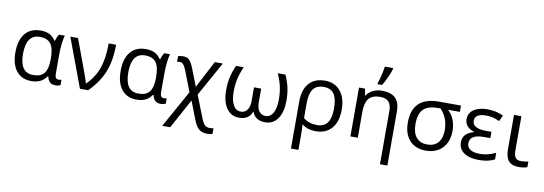

<svg xmlns="http://www.w3.org/2000/svg" viewBox="-70 -1318 5868 2071"><g transform="rotate(10 2863.5 -283.0)"><path d="M289.1 -58.1Q371.6 -58.1 408.2 -105.7Q444.8 -153.3 444.8 -259.8V-267.1Q444.8 -378.9 407.7 -427.5Q370.6 -476.1 288.1 -476.1Q140.1 -476.1 140.1 -265.1Q140.1 -161.6 176 -109.9Q211.9 -58.1 289.1 -58.1ZM276.9 9.8Q172.4 9.8 114.3 -62.7Q56.2 -135.3 56.2 -266.1Q56.2 -399.9 115.7 -472.4Q175.3 -544.9 285.2 -544.9Q344.2 -544.9 383.5 -524.4Q422.9 -503.9 449.2 -462.9H455.1Q466.8 -507.8 486.8 -535.2H549.8Q539.6 -502.9 532.7 -442.9Q525.9 -382.8 525.9 -326.2V-111.8Q525.9 -56.2 566.9 -56.2Q581.1 -56.2 597.2 -61V-2.9Q574.7 9.8 543 9.8Q503.4 9.8 481.7 -10Q460 -29.8 451.2 -71.8H444.8Q416 -29.8 375.2 -10Q334.5 9.8 276.9 9.8Z M610.8 -535.2H694.8L801.8 -247.1Q814.5 -214.4 834.7 -156.2Q855 -98.1 862.8 -67.9H866.7Q953.1 -153.3 991.9 -262Q1030.8 -370.6 1030.8 -535.2H1111.8Q1111.8 -357.9 1061.3 -233.9Q1010.7 -109.9 900.9 0H810.1Z M1441.9 -58.1Q1524.4 -58.1 1561 -105.7Q1597.7 -153.3 1597.7 -259.8V-267.1Q1597.7 -378.9 1560.5 -427.5Q1523.4 -476.1 1440.9 -476.1Q1293 -476.1 1293 -265.1Q1293 -161.6 1328.9 -109.9Q1364.7 -58.1 1441.9 -58.1ZM1429.7 9.8Q1325.2 9.8 1267.1 -62.7Q1209 -135.3 1209 -266.1Q1209 -399.9 1268.6 -472.4Q1328.1 -544.9 1438 -544.9Q1497.1 -544.9 1536.4 -524.4Q1575.7 -503.9 1602.1 -462.9H1607.9Q1619.6 -507.8 1639.6 -535.2H1702.6Q1692.4 -502.9 1685.5 -442.9Q1678.7 -382.8 1678.7 -326.2V-111.8Q1678.7 -56.2 1719.7 -56.2Q1733.9 -56.2 1750 -61V-2.9Q1727.5 9.8 1695.8 9.8Q1656.2 9.8 1634.5 -10Q1612.8 -29.8 1604 -71.8H1597.7Q1568.8 -29.8 1528.1 -10Q1487.3 9.8 1429.7 9.8Z M1850.6 -538.1Q1877 -538.1 1896 -527.6Q1915 -517.1 1930.2 -494.9Q1945.3 -472.7 1966.8 -418L2037.6 -237.8L2192.9 -535.2H2280.8L2071.8 -158.2L2164.6 78.1Q2188 137.7 2208 155.8Q2228 173.8 2258.8 173.8Q2280.8 173.8 2302.7 169.9V232.9Q2273.4 240.2 2244.6 240.2Q2188.5 240.2 2154.1 211.4Q2119.6 182.6 2090.8 105L2017.6 -84L1840.8 240.2H1753.9L1980.5 -168L1896.5 -384.8Q1877.9 -433.1 1860.8 -452.6Q1843.8 -472.2 1822.8 -472.2Q1804.7 -472.2 1791.5 -466.8V-529.8Q1815.4 -538.1 1850.6 -538.1Z M2553.7 9.8Q2464.8 9.8 2415.3 -62.5Q2365.7 -134.8 2365.7 -258.8Q2365.7 -335 2379.2 -397.7Q2392.6 -460.4 2425.8 -535.2H2509.8Q2476.6 -459 2462.6 -396.7Q2448.7 -334.5 2448.7 -257.8Q2448.7 -163.6 2478 -110.8Q2507.3 -58.1 2559.6 -58.1Q2605.5 -58.1 2631.1 -93Q2656.7 -127.9 2656.7 -189V-340.8H2735.4V-189Q2735.4 -126.5 2761.2 -92.3Q2787.1 -58.1 2832.5 -58.1Q2884.8 -58.1 2914.1 -110.8Q2943.4 -163.6 2943.4 -257.8Q2943.4 -331.5 2929.9 -395Q2916.5 -458.5 2882.8 -535.2H2966.8Q2998.5 -463.9 3012.5 -399.7Q3026.4 -335.4 3026.4 -258.8Q3026.4 -135.7 2976.8 -63Q2927.2 9.8 2838.4 9.8Q2731 9.8 2697.8 -79.1H2693.4Q2661.6 9.8 2553.7 9.8Z M3630.4 -268.1Q3630.4 -135.7 3567.9 -63Q3505.4 9.8 3391.6 9.8Q3304.2 9.8 3245.6 -36.1H3241.7Q3245.6 -6.3 3245.6 97.2V240.2H3163.6V-274.9Q3163.6 -404.8 3224.9 -474.9Q3286.1 -544.9 3400.4 -544.9Q3507.3 -544.9 3568.8 -470.9Q3630.4 -397 3630.4 -268.1ZM3396.5 -476.1Q3319.3 -476.1 3282.5 -425.5Q3245.6 -375 3245.6 -272.9V-107.9Q3305.2 -58.1 3394.5 -58.1Q3472.2 -58.1 3509.3 -108.9Q3546.4 -159.7 3546.4 -268.1Q3546.4 -372.6 3511.2 -424.3Q3476.1 -476.1 3396.5 -476.1Z M4138.7 240.2V-346.2Q4138.7 -411.6 4108.9 -443.8Q4079.1 -476.1 4015.6 -476.1Q3931.6 -476.1 3892.6 -430.7Q3853.5 -385.3 3853.5 -280.8V0H3772.5V-535.2H3838.4L3851.6 -461.9H3855.5Q3880.4 -501.5 3925.3 -523.2Q3970.2 -544.9 4025.4 -544.9Q4122.1 -544.9 4170.9 -498.3Q4219.7 -451.7 4219.7 -349.1V240.2ZM3963.4 -620.1Q3976.6 -655.3 3989.5 -710.7Q4002.4 -766.1 4008.3 -806.2H4098.1V-794.9Q4089.4 -758.8 4062.7 -700.9Q4036.1 -643.1 4012.2 -606H3963.4Z M4847.2 -248Q4847.2 -171.4 4817.1 -112.5Q4787.1 -53.7 4731.2 -22Q4675.3 9.8 4600.1 9.8Q4485.4 9.8 4420.9 -60.5Q4356.4 -130.9 4356.4 -254.9Q4356.4 -535.2 4645.5 -535.2H4889.2V-465.8H4760.3Q4847.2 -384.3 4847.2 -248ZM4440.4 -254.9Q4440.4 -160.2 4481.9 -109.1Q4523.4 -58.1 4602.1 -58.1Q4679.7 -58.1 4721.4 -106.2Q4763.2 -154.3 4763.2 -243.2Q4763.2 -375 4678.2 -465.8H4646.5Q4538.1 -465.8 4489.3 -415Q4440.4 -364.3 4440.4 -254.9Z M5262.2 -313V-244.1H5189.9Q5038.1 -244.1 5038.1 -148.9Q5038.1 -105 5074 -81.1Q5109.9 -57.1 5181.2 -57.1Q5222.2 -57.1 5262.7 -66.7Q5303.2 -76.2 5352.1 -99.1V-26.9Q5285.2 9.8 5177.2 9.8Q5074.7 9.8 5015.9 -31.5Q4957 -72.8 4957 -145Q4957 -192.9 4983.9 -224.9Q5010.7 -256.8 5074.2 -276.9V-282.2Q5026.4 -295.9 5000.2 -326.9Q4974.1 -357.9 4974.1 -402.8Q4974.1 -467.8 5028.8 -506.3Q5083.5 -544.9 5177.2 -544.9Q5224.6 -544.9 5264.9 -536.9Q5305.2 -528.8 5354 -506.8L5323.2 -441.9Q5277.3 -462.4 5245.6 -469.2Q5213.9 -476.1 5175.3 -476.1Q5053.2 -476.1 5053.2 -397Q5053.2 -313 5208 -313Z M5551.3 -535.2V-157.2Q5551.3 -106.4 5569.1 -81.8Q5586.9 -57.1 5629.4 -57.1Q5647.5 -57.1 5672.1 -60.3Q5696.8 -63.5 5710 -66.9V-4.9Q5694.8 1.5 5669.2 5.6Q5643.6 9.8 5619.1 9.8Q5541 9.8 5505.6 -31.2Q5470.2 -72.3 5470.2 -154.8V-535.2Z"/></g></svg>

Font: HunimalSansv1.5
Style: Regular
Weight: 400
Foundry: Ascender Corporation
Version: Version 1.10